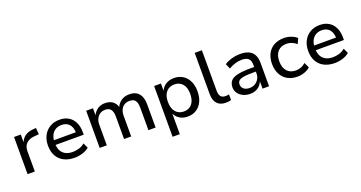

<svg xmlns="http://www.w3.org/2000/svg" viewBox="-45 -1455 4478 2384"><g transform="rotate(-20 2194.5 -262.5)"><path d="M80 0V-491H169V-375H164Q182 -432 225 -463.5Q268 -495 335 -500L374 -503L381 -418L315 -412Q248 -406 212 -368.5Q176 -331 176 -271V0Z M702 9Q620 9 561 -21.5Q502 -52 470.5 -109Q439 -166 439 -245Q439 -320 469 -377.5Q499 -435 554 -467.5Q609 -500 681 -500Q751 -500 800.5 -470Q850 -440 876.5 -385Q903 -330 903 -254V-222H512V-284H839L822 -267Q822 -346 786 -388Q750 -430 683 -430Q636 -430 601.5 -408.5Q567 -387 548.5 -348Q530 -309 530 -255V-247Q530 -187 550 -147.5Q570 -108 609 -87.5Q648 -67 703 -67Q745 -67 786 -79Q827 -91 863 -121L894 -54Q858 -23 806 -7Q754 9 702 9Z M1033 0V-491H1123V-385H1117Q1130 -419 1153.5 -445Q1177 -471 1210 -485.5Q1243 -500 1283 -500Q1346 -500 1385.5 -469.5Q1425 -439 1438 -383H1430Q1449 -435 1494 -467.5Q1539 -500 1603 -500Q1659 -500 1696 -478.5Q1733 -457 1752.5 -413Q1772 -369 1772 -302V0H1677V-297Q1677 -360 1655 -391Q1633 -422 1578 -422Q1538 -422 1509 -403.5Q1480 -385 1464.5 -351.5Q1449 -318 1449 -275V0H1355V-297Q1355 -360 1331.5 -391Q1308 -422 1257 -422Q1217 -422 1188 -402.5Q1159 -383 1143 -350Q1127 -317 1127 -276V0Z M1931 180V-491H2021V-382H2016Q2035 -437 2082 -468.5Q2129 -500 2194 -500Q2261 -500 2310.5 -468.5Q2360 -437 2387.5 -380.5Q2415 -324 2415 -246Q2415 -169 2388 -111.5Q2361 -54 2311.5 -22.5Q2262 9 2194 9Q2131 9 2085 -22.5Q2039 -54 2020 -105H2026V180ZM2172 -67Q2240 -67 2279.5 -114Q2319 -161 2319 -246Q2319 -331 2279.5 -377.5Q2240 -424 2172 -424Q2104 -424 2064 -377.5Q2024 -331 2024 -246Q2024 -161 2064 -114Q2104 -67 2172 -67Z M2699 9Q2624 9 2584.5 -34.5Q2545 -78 2545 -159V-705H2640V-167Q2640 -136 2649 -114Q2658 -92 2675.5 -81Q2693 -70 2719 -70Q2732 -70 2744 -71Q2756 -72 2769 -76V0Q2752 4 2735.5 6.5Q2719 9 2699 9Z M3021 9Q2969 9 2927.5 -11Q2886 -31 2862.5 -65Q2839 -99 2839 -141Q2839 -196 2869 -228.5Q2899 -261 2964 -274.5Q3029 -288 3135 -288H3194V-227H3138Q3082 -227 3042.5 -223Q3003 -219 2979.5 -210Q2956 -201 2945 -185.5Q2934 -170 2934 -147Q2934 -108 2962.5 -85Q2991 -62 3039 -62Q3079 -62 3110.5 -80.5Q3142 -99 3160.5 -131Q3179 -163 3179 -202V-316Q3179 -374 3151 -399.5Q3123 -425 3063 -425Q3020 -425 2977.5 -412.5Q2935 -400 2890 -373L2860 -441Q2888 -460 2923 -473Q2958 -486 2995.5 -493Q3033 -500 3069 -500Q3135 -500 3180 -479.5Q3225 -459 3248 -416.5Q3271 -374 3271 -306V0H3185V-109H3189Q3179 -75 3155.5 -48Q3132 -21 3098 -6Q3064 9 3021 9Z M3646 9Q3571 9 3515.5 -22.5Q3460 -54 3430 -112Q3400 -170 3400 -247Q3400 -325 3430 -382Q3460 -439 3515.5 -469.5Q3571 -500 3646 -500Q3695 -500 3740.5 -483.5Q3786 -467 3816 -439L3784 -370Q3756 -395 3721.5 -408.5Q3687 -422 3654 -422Q3579 -422 3537.5 -376.5Q3496 -331 3496 -247Q3496 -163 3537.5 -116.5Q3579 -70 3654 -70Q3686 -70 3720.5 -82.5Q3755 -95 3783 -121L3815 -52Q3786 -24 3740 -7.5Q3694 9 3646 9Z M4140 9Q4058 9 3999 -21.5Q3940 -52 3908.5 -109Q3877 -166 3877 -245Q3877 -320 3907 -377.5Q3937 -435 3992 -467.5Q4047 -500 4119 -500Q4189 -500 4238.5 -470Q4288 -440 4314.5 -385Q4341 -330 4341 -254V-222H3950V-284H4277L4260 -267Q4260 -346 4224 -388Q4188 -430 4121 -430Q4074 -430 4039.5 -408.5Q4005 -387 3986.5 -348Q3968 -309 3968 -255V-247Q3968 -187 3988 -147.5Q4008 -108 4047 -87.5Q4086 -67 4141 -67Q4183 -67 4224 -79Q4265 -91 4301 -121L4332 -54Q4296 -23 4244 -7Q4192 9 4140 9Z"/></g></svg>

Font: Nunito Sans 12pt ExtraLight 10pt Medium
Style: Regular
Weight: 500
Version: Version 3.101;gftools[0.9.27]